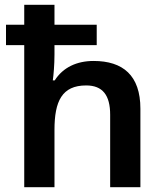

<svg xmlns="http://www.w3.org/2000/svg" viewBox="-20 -780 682 800"><path d="M207 -760H81V-677H5V-592H81V0H207V-239C207 -358 238 -424 339 -424C408 -424 439 -383 439 -302V0H565V-327C565 -466 492 -526 370 -526C301 -526 243 -500 208 -445H200C203 -465 207 -510 207 -553V-592H383V-677H207Z"/></svg>

Font: Noto Sans Arabic UI SmBd
Style: Regular
Weight: 600
Designer: Monotype Design Team, Nadine Chahine and Nizar Qandah
Foundry: Monotype Imaging Inc.
Version: Version 2.010